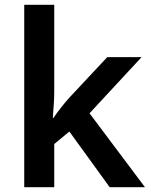

<svg xmlns="http://www.w3.org/2000/svg" viewBox="-20 -780 628 800"><path d="M206 -399Q206 -373 204 -344Q202 -315 200 -289H203Q215 -307 233 -330Q251 -353 267 -371L427 -542H570L353 -308L584 0H437L269 -232L206 -180V0H81V-760H206Z"/></svg>

Font: Noto Sans Gujarati UI SemiBold
Style: Regular
Weight: 600
Designer: Jelle Bosma - Monotype Design Team, Universal Thirst
Foundry: Monotype Imaging Inc.
Version: Version 2.106; ttfautohint (v1.8.4.7-5d5b)